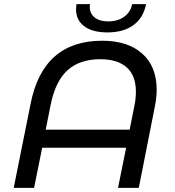

<svg xmlns="http://www.w3.org/2000/svg" viewBox="-20 -904 840 924"><path d="M734 -472Q734 -434 725 -390L648 0H548L587 -193H183L144 0H46L127 -403Q186 -708 472 -708Q595 -708 664.5 -646Q734 -584 734 -472ZM604 -280 627 -396Q634 -430 634 -463Q634 -540 590 -579.5Q546 -619 463 -619Q364 -619 305.5 -566.5Q247 -514 224 -401L200 -280ZM346 -859Q346 -866 348 -884H413Q412 -880 412 -871Q412 -839 435.5 -820Q459 -801 501 -801Q546 -801 577 -823Q608 -845 616 -884H683Q670 -818 622 -783Q574 -748 497 -748Q425 -748 385.5 -777.5Q346 -807 346 -859Z"/></svg>

Font: Montserrat Alternates Medium
Style: Italic
Weight: 500
Italic angle: -11.3°
Designer: Julieta Ulanovsky
Foundry: Julieta Ulanovsky
Version: Version 7.200